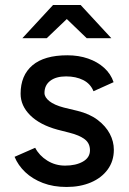

<svg xmlns="http://www.w3.org/2000/svg" viewBox="-20 -732 513 764"><path d="M245 12Q192 12 150.5 -4Q109 -20 80.5 -47Q52 -74 38 -108L120 -144Q136 -113 168 -93Q200 -73 239 -73Q282 -73 310 -89Q338 -105 338 -134Q338 -162 317 -178Q296 -194 256 -204L209 -216Q139 -235 100.5 -273Q62 -311 62 -359Q62 -432 109 -472Q156 -512 248 -512Q293 -512 330.5 -499Q368 -486 394.5 -462Q421 -438 432 -405L352 -369Q340 -399 311 -413.5Q282 -428 243 -428Q203 -428 180 -410.5Q157 -393 157 -362Q157 -345 176.5 -329.5Q196 -314 234 -304L288 -291Q337 -279 369 -254.5Q401 -230 417 -199.5Q433 -169 433 -136Q433 -91 408.5 -57.5Q384 -24 341.5 -6Q299 12 245 12ZM325 -580 192 -708V-712H301L423 -580ZM69 -580 191 -712H300V-708L166 -580Z"/></svg>

Font: Figtree Light Medium
Style: Regular
Weight: 500
Version: Version 2.001;gftools[0.9.30]